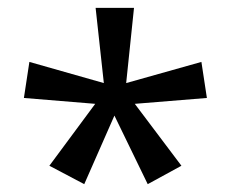

<svg xmlns="http://www.w3.org/2000/svg" viewBox="-20 -780 591 490"><path d="M322 -760 302 -568 494 -622 508 -530 324 -515 443 -357 357 -310 272 -485 195 -310 106 -357 223 -515 41 -530 55 -622 245 -568 224 -760Z"/></svg>

Font: Noto Sans Elymaic
Style: Regular
Weight: 400
Designer: Morgane Pierson
Foundry: Google LLC
Version: Version 1.002; ttfautohint (v1.8.4.7-5d5b)